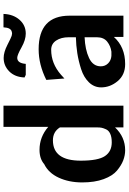

<svg xmlns="http://www.w3.org/2000/svg" viewBox="162 -891 739 1103"><g transform="rotate(-90 531.5 -339.5)"><path d="M35 -237Q35 -312 62 -371Q89 -430 140 -455Q171 -482 222 -482Q296 -482 354 -432V-689H476V0H351V-25V-48Q296 10 220 10Q191 10 162 -1Q133 -12 103 -37Q73 -62 54 -113.5Q35 -165 35 -237ZM160 -245Q160 -145 186.5 -106Q213 -67 265 -67Q295 -67 314 -75.5Q333 -84 340 -99.5Q347 -115 349 -125Q351 -135 351 -149V-365Q326 -405 277 -405Q160 -405 160 -245Z M638 -568Q640 -623 672.5 -655.5Q705 -688 750 -688Q783 -688 825 -666.5Q867 -645 877 -642Q890 -638 899 -641Q924 -645 926 -689H1003Q1001 -633 969.5 -597Q938 -561 890 -561Q854 -561 810.5 -585.5Q767 -610 751 -610Q720 -610 716 -561H653ZM581 -128Q581 -168 610 -198Q639 -228 686 -243Q733 -258 778 -265Q823 -272 869 -273V-314Q869 -358 850 -386.5Q831 -415 797 -415Q718 -415 654 -359L632 -339L624 -443Q712 -487 800 -487Q993 -487 993 -309V0H871V-55Q813 10 715 10Q653 10 617 -33Q581 -76 581 -128ZM702 -130Q702 -105 719 -88Q736 -71 762 -69H786Q818 -73 843.5 -93Q869 -113 869 -153V-223Q798 -220 750 -197.5Q702 -175 702 -130Z"/></g></svg>

Font: Coval
Style: Bold
Weight: 700
Foundry: Context Ltd
Version: Version 001.000